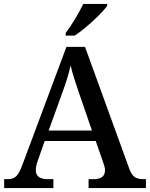

<svg xmlns="http://www.w3.org/2000/svg" viewBox="-20 -951 758 971"><path d="M312 -784V-771H358C414 -807 497 -886 522 -921V-931H401C380 -886 341 -822 312 -784ZM1 0H250V-45H222C181 -45 161 -60 161 -91C161 -104 165 -122 171 -138L206 -238H464L502 -129C507 -115 511 -103 511 -90C511 -59 491 -45 454 -45H428V0H718V-45H706C667 -45 648 -57 633 -100L410 -714H316L95 -122C72 -59 56 -45 18 -45H1ZM226 -291 293 -476C314 -534 327 -573 337 -620C348 -573 365 -524 384 -468L445 -291Z"/></svg>

Font: Noto Serif Georgian Medium
Style: Regular
Weight: 500
Designer: Monotype Design Team, Akaki Razmadze
Foundry: Google LLC
Version: Version 2.003